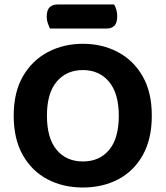

<svg xmlns="http://www.w3.org/2000/svg" viewBox="-20 -819 738 855"><path d="M656 -304Q656 -200 616 -128.5Q576 -57 506.5 -20.5Q437 16 349 16Q261 16 191.5 -20.5Q122 -57 81.5 -128.5Q41 -200 41 -304Q41 -408 82 -479Q123 -550 193 -587Q263 -624 349 -624Q435 -624 505 -587Q575 -550 615.5 -479Q656 -408 656 -304ZM509 -304Q509 -403 465.5 -455Q422 -507 349 -507Q276 -507 232.5 -455.5Q189 -404 189 -304Q189 -203 232.5 -151.5Q276 -100 349 -100Q423 -100 466 -151.5Q509 -203 509 -304ZM455 -692H202Q198 -701 193 -715Q188 -729 188 -744Q188 -774 201 -786.5Q214 -799 235 -799H488Q494 -790 498 -776Q502 -762 502 -747Q502 -717 489.5 -704.5Q477 -692 455 -692Z"/></svg>

Font: BalooTamma2Bold
Style: Bold
Weight: 700
Designer: Divya Kowshik, Shuchita Grover and Ek Type
Foundry: Ek Type
Version: Version 1.700